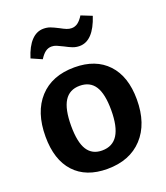

<svg xmlns="http://www.w3.org/2000/svg" viewBox="-146 -891 868 1003"><g transform="rotate(-20 288.5 -389.5)"><path d="M546 -277Q546 -142 474.5 -65Q403 12 278 12Q160 12 95.5 -58Q31 -128 31 -257Q31 -393 101 -469.5Q171 -546 296 -546Q414 -546 480 -475.5Q546 -405 546 -277ZM176 -264Q176 -173 203 -130.5Q230 -88 285 -88Q344 -88 372.5 -133.5Q401 -179 401 -270Q401 -361 373.5 -403.5Q346 -446 289 -446Q232 -446 204 -401.5Q176 -357 176 -264ZM283 -667Q261 -678 248 -683.5Q235 -689 221 -689Q202 -689 186.5 -677.5Q171 -666 156 -642L97 -668Q116 -729 145.5 -760Q175 -791 213 -791Q233 -791 249.5 -785Q266 -779 293 -765Q313 -754 326.5 -748.5Q340 -743 354 -743Q373 -743 388.5 -754.5Q404 -766 419 -790L479 -766Q438 -641 361 -641Q341 -641 323 -648Q305 -655 283 -667Z"/></g></svg>

Font: Bitter Pro
Style: Bold
Weight: 700
Designer: Sol Matas, and Bitter project Authors
Foundry: Sol Matas
Version: Version 1.010